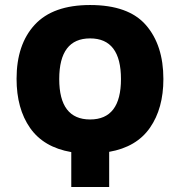

<svg xmlns="http://www.w3.org/2000/svg" viewBox="-20 -745 718 765"><path d="M339 -725Q191 -725 118.5 -646.5Q46 -568 46 -431Q46 -312 100 -235Q154 -158 264 -139V0H415V-140Q524 -159 577.5 -236Q631 -313 631 -430Q631 -565 561.5 -645Q492 -725 339 -725ZM339 -592Q462 -592 462 -430Q462 -269 339 -269Q216 -269 216 -430Q216 -592 339 -592Z"/></svg>

Font: Noto Sans Display SemiCondensed Extra
Style: Regular
Weight: 800
Width: 4
Designer: Monotype Design Team
Foundry: Monotype Imaging Inc.
Version: Version 1.900